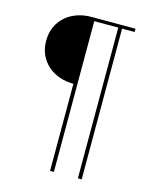

<svg xmlns="http://www.w3.org/2000/svg" viewBox="-124 -785 839 1020"><g transform="rotate(15 295.5 -274.5)"><path d="M250 -330Q209 -330 173 -342.5Q137 -355 110 -378.5Q83 -402 67 -436Q51 -470 51 -514Q51 -558 67 -592Q83 -626 110 -649.5Q137 -673 173 -685.5Q209 -698 250 -698H493V-680H424V149H403V-680H271V149H250V-330Z"/></g></svg>

Font: IBM Plex Sans KR Thin
Style: Regular
Weight: 100
Designer: Mike Abbink; Paul van der Laan; Pieter van Rosmalen; Wujin Sim; Chorong Kim; Dohee Lee;
Foundry: Sandoll Inc.
Version: Version 1.001